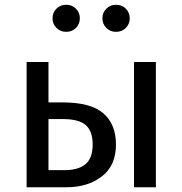

<svg xmlns="http://www.w3.org/2000/svg" viewBox="-20 -788 768 808"><path d="M468 -180Q468 -91 408.5 -45.5Q349 0 261 0H92V-527H184V-357H244Q362 -357 415 -311Q468 -265 468 -180ZM636 -527V0H544V-527ZM370 -180Q370 -235 341.5 -261Q313 -287 243 -287H184V-72H253Q309 -72 339.5 -97Q370 -122 370 -180ZM316 -711Q316 -687 299.5 -670.5Q283 -654 259 -654Q234 -654 217.5 -670.5Q201 -687 201 -711Q201 -735 217.5 -751.5Q234 -768 259 -768Q283 -768 299.5 -751.5Q316 -735 316 -711ZM526 -711Q526 -687 509.5 -670.5Q493 -654 468 -654Q444 -654 427.5 -670.5Q411 -687 411 -711Q411 -735 427.5 -751.5Q444 -768 468 -768Q493 -768 509.5 -751.5Q526 -735 526 -711Z"/></svg>

Font: Fira GO
Style: Regular
Weight: 400
Designer: Carrois Corporate
Foundry: Carrois Corporate GbR
Version: Version 0.300